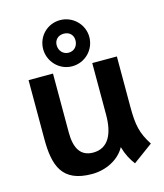

<svg xmlns="http://www.w3.org/2000/svg" viewBox="-123 -918 874 1025"><g transform="rotate(-15 314.0 -406.0)"><path d="M495 15 604 -65C559 -135 549 -181 549 -283V-561H413V-275C413 -171 379 -98 295 -98C223 -98 196 -152 196 -235V-561H61V-236C61 -87 94 11 260 11C335 11 410 -25 444 -88C456 -45 474 -12 495 15ZM179 -700C179 -632 234 -572 306 -572C378 -572 434 -630 434 -700C434 -771 375 -827 306 -827C235 -827 179 -771 179 -700ZM254 -702C254 -730 274 -752 306 -752C339 -752 358 -730 358 -702C358 -670 337 -647 306 -647C277 -647 254 -670 254 -702Z"/></g></svg>

Font: Swile Sans
Style: Bold
Weight: 700
Designer: Lord
Foundry: Lord
Version: Version 1.477;FEAKit 1.0